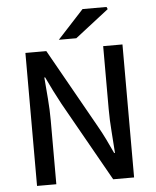

<svg xmlns="http://www.w3.org/2000/svg" viewBox="-57 -893 766 942"><g transform="rotate(-5 326.0 -422.5)"><path d="M87 0V-655H190L409 -266Q428 -233 445 -198Q462 -163 478 -128H482Q479 -179 474.5 -235Q470 -291 470 -345V-655H565V0H462L242 -390Q224 -423 206.5 -458Q189 -493 173 -527H169Q173 -477 177.5 -422Q182 -367 182 -314V0ZM256 -705 385 -845H503L508 -834L342 -705Z"/></g></svg>

Font: Mada Medium
Style: Regular
Weight: 500
Designer: Khaled Hosny
Version: Version 1.5